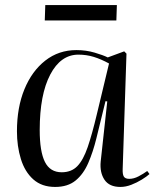

<svg xmlns="http://www.w3.org/2000/svg" viewBox="-20 -725 612 759"><path d="M465 -58Q464 -36 469.5 -27Q475 -18 491 -18Q509 -18 528 -28Q547 -38 562 -49L571 -37Q560 -27 540.5 -15Q521 -3 499 5.5Q477 14 456 14Q412 14 393 -14.5Q374 -43 378 -86L404 -324L397 -325L361 -178Q348 -125 329 -81Q310 -37 279 -11.5Q248 14 198 14Q145 14 111.5 -16Q78 -46 62.5 -96.5Q47 -147 47 -206Q47 -300 76.5 -372Q106 -444 159 -485.5Q212 -527 282 -527Q320 -527 354 -517Q388 -507 406 -498L471 -522L480 -513ZM224 -44Q262 -44 285.5 -68Q309 -92 326.5 -143Q344 -194 363 -274L411 -474Q380 -491 351 -500Q322 -509 290 -509Q220 -509 178.5 -430Q137 -351 137 -211Q137 -126 157.5 -85Q178 -44 224 -44ZM159 -705H442L440 -644H157Z"/></svg>

Font: Literata 72pt
Style: Italic
Weight: 400
Italic angle: -2°
Designer: Latin by Veronika Burian and Jose Scaglione. Greek by Irene Vlachou. Cyrillic by Vera Evstafieva
Foundry: TypeTogether
Version: Version 3.002